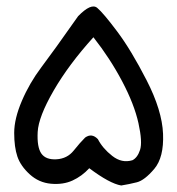

<svg xmlns="http://www.w3.org/2000/svg" viewBox="-20 -403 540 587"><path d="M350.6 164.1Q315.4 158.2 252.9 111.3Q230.5 135.7 201.7 148.9Q172.9 162.1 135.7 158.7Q98.6 155.3 70.8 129.9Q43 104.5 33.2 75.7Q23.4 46.9 23.4 3.4Q23.4 -40 46.9 -94.7Q70.3 -149.4 106.4 -197.3Q142.6 -245.1 218.8 -353.5Q258.8 -394.5 277.3 -378.9Q295.9 -363.3 338.4 -306.6Q380.9 -250 428.2 -157.7Q475.6 -65.4 478.5 6.3Q481.4 78.1 451.7 113.3Q421.9 148.4 398.4 154.3Q375 160.2 350.6 164.1ZM384.8 86.9Q400.4 79.1 408.2 55.2Q416 31.2 403.3 -26.4Q390.6 -84 353.5 -154.3Q316.4 -224.6 265.6 -289.1Q190.4 -206.1 144 -126Q97.7 -45.9 95.2 0.5Q92.8 46.9 106.4 66.4Q120.1 85.9 152.8 84Q185.5 82 205.1 57.6Q224.6 33.2 240.2 17.6Q260.7 2.9 279.3 22.5Q293.9 50.8 323.2 73.7Q352.5 96.7 384.8 86.9Z"/></svg>

Font: NaikaiFont
Style: Regular
Weight: 400
Version: Version 1.67